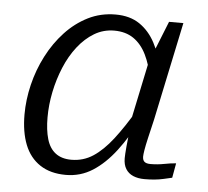

<svg xmlns="http://www.w3.org/2000/svg" viewBox="-45 -594 707 654"><g transform="rotate(5 308.5 -267.5)"><path d="M490 -376 461 -337Q452 -386 435 -420.5Q418 -455 391 -473.5Q364 -492 325 -492Q288 -492 257 -473.5Q226 -455 201 -423Q176 -391 159 -350Q142 -309 133 -265Q124 -221 124 -178Q124 -135 133 -104Q142 -73 163 -57Q184 -41 217 -41Q258 -41 291.5 -63Q325 -85 357.5 -127Q390 -169 426 -230L441 -200Q409 -137 372.5 -89Q336 -41 294.5 -14.5Q253 12 203 12Q150 12 114.5 -11.5Q79 -35 62 -78Q45 -121 45 -181Q45 -231 57.5 -283Q70 -335 94.5 -382.5Q119 -430 153.5 -467Q188 -504 231 -525.5Q274 -547 325 -547Q374 -547 407 -524.5Q440 -502 460.5 -463.5Q481 -425 490 -376ZM557 -538 486 -201Q477 -163 471 -137Q465 -111 462.5 -95.5Q460 -80 460 -73Q460 -61 466.5 -55.5Q473 -50 487 -50Q511 -50 534 -54.5Q557 -59 574 -60L565 -10Q552 -7 536.5 -3.5Q521 0 505 1.5Q489 3 471 3Q449 3 432.5 -4Q416 -11 407 -25.5Q398 -40 398 -62Q398 -74 400.5 -102.5Q403 -131 408 -165L402 -163L453 -406L458 -413L508 -538Z"/></g></svg>

Font: Roboto Serif 20pt Light
Style: Italic
Weight: 300
Italic angle: -10°
Version: Version 1.007